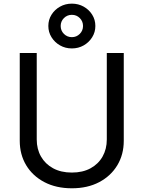

<svg xmlns="http://www.w3.org/2000/svg" viewBox="-20 -1017 784 1049"><path d="M372.6 11.7Q286.6 11.7 222.4 -22Q158.2 -55.7 123 -114.3Q87.9 -172.9 87.9 -247.6V-727.5H180.7V-254.9Q180.7 -202.6 203.9 -161.9Q227.1 -121.1 270 -97.7Q313 -74.2 372.6 -74.2Q432.1 -74.2 474.9 -97.7Q517.6 -121.1 540.5 -161.9Q563.5 -202.6 563.5 -254.9V-727.5H656.2V-247.6Q656.2 -172.9 621.1 -114.3Q585.9 -55.7 522.2 -22Q458.5 11.7 372.6 11.7ZM372.6 -752.4Q336.9 -752.4 307.9 -769Q278.8 -785.6 261.5 -813.5Q244.1 -841.3 244.1 -875Q244.1 -909.2 261.5 -936.8Q278.8 -964.4 307.9 -980.7Q336.9 -997.1 372.6 -997.1Q408.2 -997.1 437.3 -980.7Q466.3 -964.4 483.6 -936.8Q501 -909.2 501 -875Q501 -841.3 483.6 -813.5Q466.3 -785.6 437.3 -769Q408.2 -752.4 372.6 -752.4ZM372.6 -814Q397.9 -814 415.8 -831.8Q433.6 -849.6 433.6 -875Q433.6 -900.4 416 -918.2Q398.4 -936 372.6 -936Q347.2 -936 329.3 -918.2Q311.5 -900.4 311.5 -875Q311.5 -849.6 329.3 -831.8Q347.2 -814 372.6 -814Z"/></svg>

Font: Inter
Style: Regular
Weight: 400
Designer: Rasmus Andersson
Foundry: rsms
Version: Version 4.001;git-9221beed3